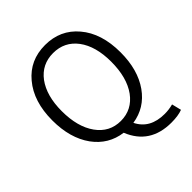

<svg xmlns="http://www.w3.org/2000/svg" viewBox="-248 -898 1232 1232"><g transform="rotate(-45 368.5 -282.0)"><path d="M205 -141Q266 -56 368 -56Q470 -56 532 -141Q593 -226 593 -369Q593 -509 532 -591Q471 -672 368 -672Q266 -672 205 -591Q144 -508 144 -369Q144 -226 205 -141ZM691 166Q652 181 590 181Q396 181 327 10Q206 -6 133 -106Q59 -209 59 -369Q59 -541 146 -644Q230 -745 368 -745Q506 -745 591 -644Q678 -542 678 -369Q678 -211 606 -109Q535 -9 416 9Q466 111 599 111Q637 111 675 101Z"/></g></svg>

Font: KaiGen Gothic SC Normal
Style: Regular
Weight: 300
Designer: Ryoko NISHIZUKA Ë•øÂ°öÊ∂ºÂ≠ê (kana & ideographs); Paul D. Hunt (Latin, Greek & Cyrillic); Wenlong ZHANG Âº†ÊñáÈæô (bopom
Version: Version 1.001 October 10, 2014